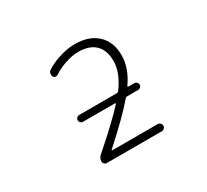

<svg xmlns="http://www.w3.org/2000/svg" viewBox="-146 -992 1292 1197"><g transform="rotate(-30 500.0 -393.0)"><path d="M308.6 -318.4Q298.8 -318.4 291.5 -325.7Q284.2 -333 284.2 -342.8Q284.2 -352.5 291.5 -359.9Q298.8 -367.2 308.6 -367.2H580.1Q587.9 -367.2 592.8 -373Q663.1 -467.8 663.1 -551.8Q663.1 -629.9 621.1 -670.4Q579.1 -710.9 500 -710.9Q454.1 -710.9 399.4 -691.4Q356.4 -676.8 316.4 -650.4Q307.6 -645.5 297.9 -647.9Q288.1 -650.4 285.2 -660.2Q282.2 -666 282.2 -672.9Q282.2 -677.7 283.2 -682.6Q286.1 -693.4 295.9 -700.2Q336.9 -726.6 384.8 -742.2Q447.3 -763.7 504.9 -763.7Q607.4 -763.7 666 -709Q724.6 -654.3 724.6 -557.6Q724.6 -465.8 659.2 -373Q658.2 -371.1 659.2 -369.1Q660.2 -367.2 662.1 -367.2H706.1Q715.8 -367.2 723.1 -359.9Q730.5 -352.5 730.5 -342.8Q730.5 -333 723.1 -325.7Q715.8 -318.4 706.1 -318.4H625Q618.2 -318.4 613.3 -312.5Q535.2 -220.7 376 -78.1Q374 -77.1 375 -75.2Q376 -73.2 377 -73.2H705.1Q714.8 -73.2 722.7 -65.4Q730.5 -57.6 730.5 -47.4Q730.5 -37.1 722.7 -29.3Q714.8 -21.5 705.1 -21.5H308.6Q298.8 -21.5 291.5 -28.8Q284.2 -36.1 284.2 -45.9Q284.2 -70.3 302.7 -85.9Q464.8 -227.5 542 -312.5Q543 -314.5 542.5 -316.4Q542 -318.4 539.1 -318.4Z"/></g></svg>

Font: Rounded-X Mgen+ 2m light
Style: Regular
Weight: 200
Designer: [Source Han Sans]
Ryoko NISHIZUKA  (kana & ideographs); Paul D. Hunt (Latin, Greek & Cyrillic); Wenlong ZHANG  (bopomofo
Version: Version 1.059.20150602